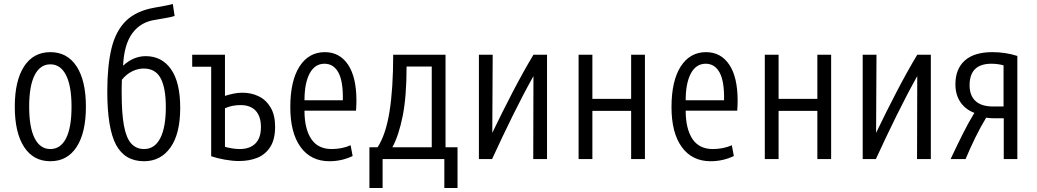

<svg xmlns="http://www.w3.org/2000/svg" viewBox="-20 -796 5191 961"><path d="M232 11Q147 11 100.5 -60.5Q54 -132 54 -262Q54 -392 100.5 -463.5Q147 -535 232 -535Q317 -535 363.5 -463.5Q410 -392 410 -262Q410 -132 363.5 -60.5Q317 11 232 11ZM232 -50Q283 -50 310.5 -103.5Q338 -157 338 -262Q338 -366 310.5 -420Q283 -474 232 -474Q181 -474 153.5 -420Q126 -366 126 -262Q126 -158 153.5 -104Q181 -50 232 -50Z M701 11Q605 11 561 -71Q517 -153 517 -339Q517 -466 538 -553.5Q559 -641 610.5 -691.5Q662 -742 755 -758Q782 -763 804.5 -767Q827 -771 845 -776L854 -716Q835 -710 813 -706.5Q791 -703 759 -697Q685 -687 643 -630.5Q601 -574 596 -467Q623 -492 651.5 -503.5Q680 -515 709 -515Q790 -515 836 -449.5Q882 -384 882 -256Q882 -126 833 -57.5Q784 11 701 11ZM701 -50Q754 -50 782 -104Q810 -158 810 -260Q810 -356 784 -404.5Q758 -453 699 -453Q671 -453 642.5 -439.5Q614 -426 590 -397Q589 -371 589 -355.5Q589 -340 589 -330Q589 -228 600.5 -166.5Q612 -105 637 -77.5Q662 -50 701 -50Z M1176 10Q1144 10 1105 3Q1066 -4 1037 -14V-462H942V-522H1106V-316Q1124 -322 1147 -327Q1170 -332 1193 -332Q1238 -332 1275 -314Q1312 -296 1334.5 -258Q1357 -220 1357 -161Q1357 -99 1333 -61Q1309 -23 1268.5 -6.5Q1228 10 1176 10ZM1180 -50Q1230 -50 1258 -77.5Q1286 -105 1286 -160Q1286 -213 1260 -241.5Q1234 -270 1184 -270Q1140 -270 1106 -254V-61Q1120 -57 1140.5 -53.5Q1161 -50 1180 -50Z M1629 11Q1536 11 1484.5 -60Q1433 -131 1433 -260Q1433 -391 1479 -463Q1525 -535 1606 -535Q1680 -535 1722 -472.5Q1764 -410 1764 -292Q1764 -282 1763.5 -269Q1763 -256 1762 -242H1504Q1504 -152 1537.5 -101Q1571 -50 1640 -50Q1692 -50 1735 -69L1745 -15Q1690 11 1629 11ZM1504 -294H1696Q1698 -388 1674 -432.5Q1650 -477 1604 -477Q1556 -477 1530 -428.5Q1504 -380 1504 -294Z M1829 145V-59H1870Q1911 -122 1929.5 -237Q1948 -352 1948 -522H2210V-59H2270V145H2204V0H1895V145ZM1944 -59H2141V-463H2015Q2015 -312 1995.5 -215Q1976 -118 1944 -59Z M2377 0V-522H2446Q2446 -425 2445 -327Q2444 -229 2444 -131Q2494 -235 2546.5 -336Q2599 -437 2650 -522H2718V0H2649Q2649 -104 2649.5 -207.5Q2650 -311 2650 -415Q2599 -324 2547 -218.5Q2495 -113 2443 0Z M2876 0V-522H2945V-301H3139V-522H3208V0H3139V-241H2945V0Z M3537 11Q3444 11 3392.5 -60Q3341 -131 3341 -260Q3341 -391 3387 -463Q3433 -535 3514 -535Q3588 -535 3630 -472.5Q3672 -410 3672 -292Q3672 -282 3671.5 -269Q3671 -256 3670 -242H3412Q3412 -152 3445.5 -101Q3479 -50 3548 -50Q3600 -50 3643 -69L3653 -15Q3598 11 3537 11ZM3412 -294H3604Q3606 -388 3582 -432.5Q3558 -477 3512 -477Q3464 -477 3438 -428.5Q3412 -380 3412 -294Z M3808 0V-522H3877V-301H4071V-522H4140V0H4071V-241H3877V0Z M4298 0V-522H4367Q4367 -425 4366 -327Q4365 -229 4365 -131Q4415 -235 4467.5 -336Q4520 -437 4571 -522H4639V0H4570Q4570 -104 4570.5 -207.5Q4571 -311 4571 -415Q4520 -324 4468 -218.5Q4416 -113 4364 0Z M4738 0Q4770 -68 4799 -126Q4828 -184 4857 -231Q4812 -248 4787 -285Q4762 -322 4762 -374Q4762 -451 4809 -493Q4856 -535 4947 -535Q5013 -535 5072 -516V0H5004V-204H4954Q4936 -204 4916 -207Q4888 -161 4862 -108Q4836 -55 4813 0ZM4951 -263H5003V-469Q4974 -477 4942 -477Q4833 -477 4833 -369Q4833 -318 4862.5 -290.5Q4892 -263 4951 -263Z"/></svg>

Font: Ubuntu Sans Condensed
Style: Regular
Weight: 400
Width: 3
Designer: Dalton Maag Ltd
Foundry: Dalton Maag Ltd
Version: Version 1.006; ttfautohint (v1.8.4.7-5d5b)